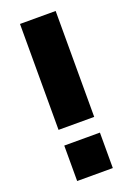

<svg xmlns="http://www.w3.org/2000/svg" viewBox="-143 -795 588 850"><g transform="rotate(-20 151.0 -370.0)"><path d="M67 -740V-241H235V-740ZM67 0H235V-167H67Z"/></g></svg>

Font: Malmofest
Style: Bold
Weight: 700
Designer: Jonny Pinhorn (Poppins), Kolossal
Version: Version 1.004;Glyphs 3.1.2 (3151)